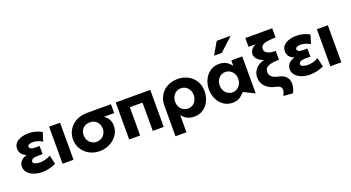

<svg xmlns="http://www.w3.org/2000/svg" viewBox="-60 -1599 4645 2538"><g transform="rotate(-20 2262.5 -330.5)"><path d="M276 -118Q311 -118 346.5 -126.5Q382 -135 429 -158L457 -32Q363 12 263 12Q201 12 148.5 -7Q96 -26 64 -62Q32 -98 32 -146Q32 -191 61.5 -224Q91 -257 145 -271Q100 -288 76.5 -318.5Q53 -349 53 -389Q53 -459 113 -496Q173 -533 264 -533Q364 -533 448 -484L410 -362Q344 -403 277 -403Q245 -403 224.5 -393Q204 -383 204 -365Q204 -324 295 -324H346V-210H279Q229 -210 206 -197Q183 -184 183 -163Q183 -139 214 -128.5Q245 -118 276 -118Z M705 -521H551V0H705Z M1360 -244Q1360 -170 1319.5 -111.5Q1279 -53 1213 -20.5Q1147 12 1074 12Q992 12 927.5 -23.5Q863 -59 826.5 -120Q790 -181 790 -254Q790 -327 826.5 -388Q863 -449 929.5 -485Q996 -521 1082 -521H1421V-396H1276Q1316 -372 1338 -332.5Q1360 -293 1360 -244ZM1209 -254Q1209 -315 1172.5 -353Q1136 -391 1075 -391Q1014 -391 977.5 -353Q941 -315 941 -256Q941 -220 958 -188.5Q975 -157 1006 -137.5Q1037 -118 1075 -118Q1133 -118 1171 -157.5Q1209 -197 1209 -254Z M1488 -521V0H1642V-398H1820V0H1974V-521Z M2491 -262Q2491 -321 2454 -362Q2417 -403 2359 -403Q2304 -403 2266.5 -362Q2229 -321 2229 -258Q2229 -199 2266.5 -158.5Q2304 -118 2361 -118Q2420 -118 2455.5 -160.5Q2491 -203 2491 -262ZM2361 -533Q2440 -533 2504.5 -499Q2569 -465 2606 -403.5Q2643 -342 2643 -261Q2643 -190 2614.5 -127.5Q2586 -65 2531.5 -27Q2477 11 2403 11Q2350 11 2308 -9Q2266 -29 2232 -72V169H2078V-261Q2078 -342 2115 -404Q2152 -466 2216.5 -499.5Q2281 -533 2361 -533Z M2986 -404Q3024 -404 3054 -384.5Q3084 -365 3100.5 -332.5Q3117 -300 3117 -262Q3117 -224 3100.5 -191Q3084 -158 3054 -138Q3024 -118 2986 -118Q2949 -118 2919 -138Q2889 -158 2872.5 -190.5Q2856 -223 2856 -260Q2856 -320 2892 -362Q2928 -404 2986 -404ZM3268 -521H3114V-445Q3079 -490 3038.5 -511.5Q2998 -533 2944 -533Q2871 -533 2816.5 -495Q2762 -457 2733 -394.5Q2704 -332 2704 -260Q2704 -189 2733 -126.5Q2762 -64 2816.5 -26Q2871 12 2944 12Q2999 12 3036 -9.5Q3073 -31 3114 -77L3268 0ZM2921 -657H3030L3218 -830H3021Z M3548 9Q3625 23 3625 77Q3625 106 3600 156L3732 167Q3748 133 3756.5 103.5Q3765 74 3765 42Q3765 -9 3734.5 -50Q3704 -91 3626 -107Q3568 -118 3537.5 -144.5Q3507 -171 3507 -211Q3507 -268 3559 -290.5Q3611 -313 3709 -313V-438Q3630 -438 3592.5 -460Q3555 -482 3555 -518Q3555 -570 3611 -587.5Q3667 -605 3767 -605V-735H3389V-611H3492Q3452 -595 3428.5 -566.5Q3405 -538 3405 -501Q3405 -460 3436 -429Q3467 -398 3520 -378Q3445 -360 3401.5 -309.5Q3358 -259 3358 -191Q3358 -110 3412 -58Q3466 -6 3548 9Z M4043 -118Q4078 -118 4113.5 -126.5Q4149 -135 4196 -158L4224 -32Q4130 12 4030 12Q3968 12 3915.5 -7Q3863 -26 3831 -62Q3799 -98 3799 -146Q3799 -191 3828.5 -224Q3858 -257 3912 -271Q3867 -288 3843.5 -318.5Q3820 -349 3820 -389Q3820 -459 3880 -496Q3940 -533 4031 -533Q4131 -533 4215 -484L4177 -362Q4111 -403 4044 -403Q4012 -403 3991.5 -393Q3971 -383 3971 -365Q3971 -324 4062 -324H4113V-210H4046Q3996 -210 3973 -197Q3950 -184 3950 -163Q3950 -139 3981 -128.5Q4012 -118 4043 -118Z M4472 -521H4318V0H4472Z"/></g></svg>

Font: Geom
Style: Bold
Weight: 700
Version: Version 1.102